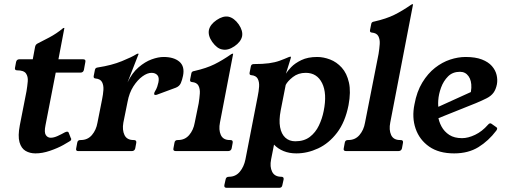

<svg xmlns="http://www.w3.org/2000/svg" viewBox="-20 -724 2431 920"><path d="M319 -63Q322 -60 321 -55Q320 -50 312 -46L283 -29Q256 -14 219.5 -1.5Q183 11 150 11Q123 11 102.5 -1Q82 -13 73.5 -42.5Q65 -72 75 -124L107 -287Q111 -311 113 -334Q115 -357 104.5 -372Q94 -387 62 -387Q49 -387 52 -400L57 -427Q60 -440 73 -440H137L148 -499Q150 -510 159 -515Q181 -526 216 -544.5Q251 -563 281 -588Q283 -590 286 -590H288Q289 -590 288 -587L260 -440H378Q392 -440 389 -427L382 -389Q379 -376 365 -376H247L198 -124Q191 -90 199.5 -77Q208 -64 223 -64Q238 -64 256.5 -72.5Q275 -81 291 -90Q295 -92 297.5 -92.5Q300 -93 302 -93Q308 -93 310 -86Z M355 0Q342 0 345 -13L350 -40Q352 -53 365 -53H367Q400 -53 420.5 -77Q441 -101 447 -136L469 -247Q474 -271 475.5 -293Q477 -315 469 -330.5Q461 -346 437 -348Q427 -349 429 -360L435 -390Q437 -400 450 -401Q515 -411 564 -431Q613 -451 633 -464Q638 -467 641 -467H642Q644 -467 644 -465L591 -329Q613 -375 644 -401.5Q675 -428 706.5 -439.5Q738 -451 764 -451Q813 -451 839.5 -428.5Q866 -406 857 -361Q853 -341 846.5 -326Q840 -311 823 -304L734 -271Q731 -270 729.5 -269.5Q728 -269 725 -269Q717 -269 719 -277Q719 -279 720 -281Q721 -283 722 -285Q730 -298 733.5 -309Q737 -320 739 -329Q744 -353 734 -364Q724 -375 706 -375Q686 -375 662.5 -358Q639 -341 619 -310Q599 -279 591 -235L571 -136Q565 -101 576.5 -77Q588 -53 620 -53H621Q635 -53 633 -40L628 -13Q625 0 611 0Z M1084 -53Q1097 -53 1095 -40L1090 -13Q1087 0 1072 0H823Q808 0 811 -13L816 -40Q818 -53 831 -53H833Q866 -53 886.5 -77Q907 -101 913 -136L932 -229Q936 -254 937.5 -276Q939 -298 931 -313.5Q923 -329 899 -331Q889 -332 891 -343L897 -373Q898 -378 901.5 -380.5Q905 -383 912 -384Q969 -397 1007.5 -416Q1046 -435 1089 -465Q1093 -467 1095 -467H1096Q1098 -467 1097 -465L1034 -137Q1027 -102 1038 -77.5Q1049 -53 1081 -53ZM1075 -644Q1102 -638 1124 -607Q1145 -576 1140 -550Q1134 -523 1103 -502Q1072 -481 1045 -487Q1020 -491 997 -523Q976 -553 981 -580Q987 -607 1018 -628Q1049 -649 1075 -644Z M1350 -371Q1357 -383 1375 -402Q1393 -421 1424 -436Q1455 -451 1500 -451Q1530 -451 1561.5 -439Q1593 -427 1617.5 -400Q1642 -373 1652 -328.5Q1662 -284 1650 -220Q1634 -139 1595 -88Q1556 -37 1504.5 -13Q1453 11 1400 11Q1366 11 1339 0Q1312 -11 1293 -31L1279 40Q1272 75 1284 99Q1296 123 1328 123Q1341 123 1339 136L1333 163Q1331 176 1318 176H1066Q1053 176 1055 163L1061 136Q1063 123 1077 123Q1109 123 1129 99Q1149 75 1156 40L1215 -263Q1220 -287 1221.5 -309Q1223 -331 1215 -346.5Q1207 -362 1183 -364Q1174 -365 1176 -376L1182 -406Q1184 -417 1196 -417Q1240 -417 1269 -421Q1298 -425 1320 -433Q1342 -441 1365 -451Q1367 -452 1369.5 -452Q1372 -452 1373 -452H1374Q1375 -452 1374 -450Q1374 -449 1373 -445Q1372 -441 1367 -425Q1362 -409 1350 -371ZM1325 -195Q1316 -148 1322 -115Q1328 -82 1347 -64.5Q1366 -47 1395 -47Q1437 -47 1464.5 -68Q1492 -89 1508 -122.5Q1524 -156 1531 -192Q1548 -276 1523.5 -325.5Q1499 -375 1445 -375Q1409 -375 1383.5 -355Q1358 -335 1349 -317Z M1900 -53Q1913 -53 1911 -40L1906 -13Q1903 0 1888 0H1639Q1624 0 1627 -13L1632 -40Q1634 -53 1647 -53H1649Q1682 -53 1702.5 -77Q1723 -101 1729 -136L1794 -466Q1798 -491 1799.5 -513Q1801 -535 1793 -550.5Q1785 -566 1761 -568Q1751 -569 1753 -580L1759 -610Q1760 -615 1763.5 -617.5Q1767 -620 1774 -621Q1831 -634 1869.5 -653Q1908 -672 1951 -702Q1955 -704 1957 -704H1958Q1960 -704 1959 -702L1850 -137Q1843 -102 1854 -77.5Q1865 -53 1897 -53Z M2358 -98Q2321 -49 2272.5 -19Q2224 11 2156 11Q2083 11 2036.5 -21.5Q1990 -54 1971.5 -107.5Q1953 -161 1966 -224Q1977 -285 2003.5 -328.5Q2030 -372 2064.5 -399Q2099 -426 2137 -438.5Q2175 -451 2211 -451Q2258 -451 2289 -439Q2320 -427 2337 -407.5Q2354 -388 2359.5 -365Q2365 -342 2361 -320Q2356 -295 2344.5 -279.5Q2333 -264 2312.5 -253.5Q2292 -243 2261 -230L2024 -135L2025 -187L2298 -311L2215 -225Q2237 -268 2238.5 -303Q2240 -338 2225 -359Q2210 -380 2184 -380Q2149 -380 2127 -358Q2105 -336 2093.5 -304.5Q2082 -273 2080 -243.5Q2078 -214 2083 -200L2079 -170Q2082 -143 2095.5 -118Q2109 -93 2133 -77.5Q2157 -62 2194 -62Q2223 -62 2256.5 -78Q2290 -94 2318 -126Q2327 -137 2335 -131L2359 -114Q2366 -109 2358 -98Z"/></svg>

Font: Young Serif Light
Style: Italic
Weight: 300
Italic angle: -10.979°
Designer: Bastien Sozeau
Foundry: NBR — Bastien Sozeau
Version: Version 5.001